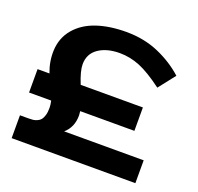

<svg xmlns="http://www.w3.org/2000/svg" viewBox="-125 -851 1019 987"><g transform="rotate(20 385.0 -357.5)"><path d="M83 -125Q97.7 -125 107.7 -126.2Q117.7 -127.4 129.6 -132.6Q141.6 -137.7 148.9 -146.7Q156.2 -155.8 161.1 -172.4Q166 -189 166 -211.9Q166 -229 161.1 -251H40V-378.9H105Q82.5 -437.5 85 -498Q88.4 -568.4 130.9 -617.9Q173.3 -667.5 243.4 -691.2Q313.5 -714.8 404.8 -714.8Q502 -714.8 582.3 -679.9Q662.6 -645 722.2 -590.8L650.9 -500Q575.2 -556.6 520.8 -578.9Q466.3 -601.1 410.2 -601.1Q338.9 -601.1 293.9 -570.1Q249 -539.1 249 -481.9Q249 -444.8 275.9 -378.9H616.2V-251H319.8Q321.8 -235.4 321.8 -228Q321.8 -163.1 277.8 -125H712.9V0H36.1V-125Z"/></g></svg>

Font: Messapia Bold
Style: Regular
Weight: 400
Designer: Luca Marsano
Foundry: Collletttivo
Version: Version 1.000;FEAKit 1.0